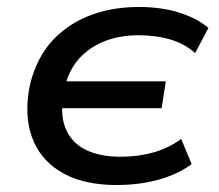

<svg xmlns="http://www.w3.org/2000/svg" viewBox="-20 -521 626 550"><path d="M314 9Q224 9 164 -23Q104 -55 77.5 -113.5Q51 -172 61 -250Q69 -307 94 -353.5Q119 -400 160.5 -433Q202 -466 257 -483.5Q312 -501 378 -501Q443 -501 494.5 -484.5Q546 -468 577 -441L539 -369Q510 -395 469 -407.5Q428 -420 377 -420Q318 -420 272.5 -400Q227 -380 199.5 -344.5Q172 -309 164 -262L152 -288H455L443 -211H141L160 -235Q153 -184 170.5 -147Q188 -110 227.5 -91Q267 -72 326 -72Q376 -72 420 -84.5Q464 -97 499 -123L529 -51Q504 -32 470.5 -18.5Q437 -5 397.5 2Q358 9 314 9Z"/></svg>

Font: Nunito Sans 10pt SemiExpanded SemiBold
Style: Italic
Weight: 600
Width: 6
Italic angle: -9°
Designer: Vernon Adams
Foundry: Vernon Adams
Version: Version 3.101;gftools[0.9.27]